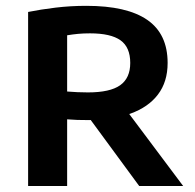

<svg xmlns="http://www.w3.org/2000/svg" viewBox="-20 -622 652 642"><path d="M74 0V-582Q116 -590.5 166 -596.5Q216 -602.5 268.5 -602.5Q404.5 -602.5 472.5 -555.5Q540.5 -508.5 540.5 -411.5Q540.5 -348.5 508.2 -306Q476 -263.5 416 -242Q356 -220.5 273.5 -220.5Q255.5 -220.5 238.5 -221Q221.5 -221.5 204.5 -223V0ZM445.5 0 243.5 -275H386.5L592.5 0ZM274 -313Q348 -313 381.8 -337Q415.5 -361 415.5 -411.5Q415.5 -464 383 -487.2Q350.5 -510.5 281 -510.5Q259.5 -510.5 241 -508.8Q222.5 -507 204.5 -504V-316Q224.5 -314.5 239 -313.8Q253.5 -313 274 -313Z"/></svg>

Font: Encode Sans SC Condensed Thin SemiBold
Style: Regular
Weight: 600
Version: Version 3.002